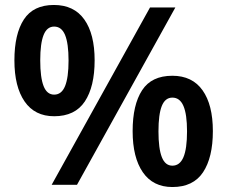

<svg xmlns="http://www.w3.org/2000/svg" viewBox="-20 -744 915 773"><path d="M197 -724Q278 -724 319.5 -665.5Q361 -607 361 -501Q361 -395 321.5 -335.5Q282 -276 198 -276Q120 -276 79 -335.5Q38 -395 38 -501Q38 -607 76 -665.5Q114 -724 197 -724ZM198 -637Q169 -637 155.5 -603Q142 -569 142 -501Q142 -432 155.5 -397.5Q169 -363 198 -363Q228 -363 242 -397.5Q256 -432 256 -500Q256 -569 242 -603Q228 -637 198 -637ZM686 -714 290 0H188L584 -714ZM674 -439Q754 -439 795.5 -380.5Q837 -322 837 -216Q837 -110 797.5 -50.5Q758 9 674 9Q596 9 555 -50.5Q514 -110 514 -216Q514 -322 552 -380.5Q590 -439 674 -439ZM674 -351Q645 -351 631.5 -317.5Q618 -284 618 -215Q618 -146 631.5 -111.5Q645 -77 674 -77Q704 -77 718.5 -111Q733 -145 733 -215Q733 -284 718.5 -317.5Q704 -351 674 -351Z"/></svg>

Font: Noto Sans Armenian SemiBold
Style: Regular
Weight: 600
Designer: Monotype Design Team
Foundry: Monotype Imaging Inc.
Version: Version 2.007